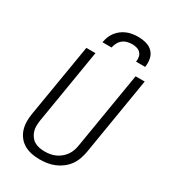

<svg xmlns="http://www.w3.org/2000/svg" viewBox="-228 -1068 1056 1189"><g transform="rotate(30 300.0 -473.5)"><path d="M251 8Q222 8 193.5 2.5Q165 -3 141 -16.5Q117 -30 100 -51.5Q83 -73 74.5 -99Q66 -125 65.5 -154.5Q65 -184 70 -213L157 -735H222L134 -203Q131 -184 130.5 -164Q130 -144 135.5 -126Q141 -108 152 -92.5Q163 -77 178.5 -67.5Q194 -58 213.5 -54Q233 -50 252 -50Q271 -50 290 -53Q309 -56 327.5 -64Q346 -72 362 -85Q378 -98 390 -114.5Q402 -131 408.5 -149.5Q415 -168 418 -187L509 -735H574L482 -177Q477 -151 468 -125.5Q459 -100 442.5 -77.5Q426 -55 403.5 -38Q381 -21 355.5 -10.5Q330 0 303.5 4Q277 8 251 8ZM226 -815Q229 -835 236.5 -854.5Q244 -874 256.5 -890.5Q269 -907 286 -920Q303 -933 322.5 -941Q342 -949 362 -952Q382 -955 402 -955Q431 -955 459 -947.5Q487 -940 506 -920.5Q525 -901 530.5 -872.5Q536 -844 531 -815H466Q469 -832 466 -848.5Q463 -865 452 -876.5Q441 -888 425 -892.5Q409 -897 392 -897Q375 -897 357.5 -892.5Q340 -888 325.5 -876.5Q311 -865 302.5 -848.5Q294 -832 291 -815Z"/></g></svg>

Font: Iosevka Curly LtExObl
Style: Regular
Weight: 300
Width: 7
Italic angle: -9°
Monospace: yes
Designer: Belleve Invis
Foundry: Belleve Invis
Version: Version 11.1.0; ttfautohint (v1.8.3)